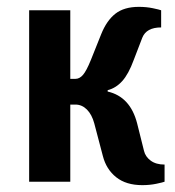

<svg xmlns="http://www.w3.org/2000/svg" viewBox="-20 -530 510 560"><path d="M280 -75 255 -170Q248 -196 233.5 -210.5Q219 -225 200 -225H185V0H65V-500H185V-300H200Q212 -300 222 -311.5Q232 -323 245 -355L275 -430Q291 -470 316.5 -490Q342 -510 385 -510Q407 -510 426 -506Q445 -502 450 -500V-450Q407 -450 395 -420L370 -355Q355 -314 336.5 -293.5Q318 -273 294 -267V-263Q360 -248 380 -170L400 -90Q404 -73 419.5 -61.5Q435 -50 460 -50V0Q455 2 436 6Q417 10 395 10Q348 10 319 -13Q290 -36 280 -75Z"/></svg>

Font: Cuprum
Style: Bold
Weight: 700
Designer: Jovanny Lemonad
Foundry: Jovanny Lemonad
Version: Version 2.000